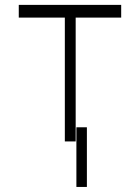

<svg xmlns="http://www.w3.org/2000/svg" viewBox="-20 -565 558 767"><path d="M55 -494.7V-545.5H464.1V-494.7H282.3V0H239V-494.7ZM327.1 -56.5V181.8H285.2V-56.5Z"/></svg>

Font: Inter Extra Light BETA
Style: Regular
Weight: 200
Designer: Rasmus Andersson
Foundry: rsms
Version: Version 3.011;git-f93a4a705